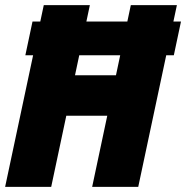

<svg xmlns="http://www.w3.org/2000/svg" viewBox="-37 -730 727 750"><path d="M-17 0 134 -710H314L256 -436H416L474 -710H654L503 0H323L382 -278H222L163 0ZM62 -514 90 -646H670L642 -514Z"/></svg>

Font: Geist Mono Black
Style: Italic
Weight: 900
Italic angle: -12°
Monospace: yes
Designer: Basement.studio, Andrés Briganti, Mateo Zaragoza
Foundry: Basement.studio, Vercel, Andrés Briganti, Guido Ferreyra, Mateo Zaragoza
Version: Version 1.500; ttfautohint (v1.8.4.7-5d5b)